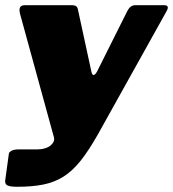

<svg xmlns="http://www.w3.org/2000/svg" viewBox="-32 -550 663 735"><path d="M34 165Q6 165 -4 159.5Q-14 154 -12 140L2 38Q3 32 12.5 27Q22 22 38 22H109Q126 22 139.5 18Q153 14 161.5 7Q170 0 173.5 -8.5Q177 -17 174 -26L45 -496Q36 -530 62 -530H245Q263 -530 266 -515L318 -275Q321 -262 327 -263Q333 -264 340 -277L454 -505Q461 -519 468.5 -524.5Q476 -530 485 -530H597Q619 -530 605 -506L343 -36Q308 26 276.5 65.5Q245 105 210.5 126.5Q176 148 133.5 156.5Q91 165 34 165Z"/></svg>

Font: Libre Franklin Thin Black
Style: Italic
Weight: 900
Italic angle: -8°
Version: Version 2.000